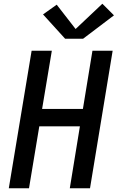

<svg xmlns="http://www.w3.org/2000/svg" viewBox="-20 -1006 640 1026"><path d="M27 0 149 -735H257L205 -424H423L474 -735H582L461 0H353L407 -331H190L135 0ZM424 -799H328L210 -929L283 -981L384 -851L527 -986L589 -924Z"/></svg>

Font: Iosevka SS04 Semibold Extended
Style: Italic
Weight: 600
Width: 7
Italic angle: -9°
Monospace: yes
Designer: Belleve Invis
Foundry: Belleve Invis
Version: Version 19.0.0; ttfautohint (v1.8.4)